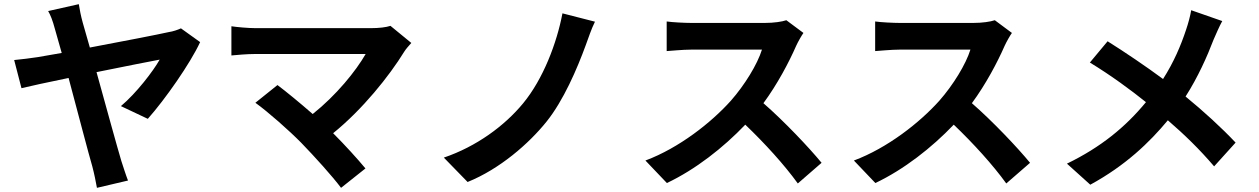

<svg xmlns="http://www.w3.org/2000/svg" viewBox="-20 -836 6040 921"><path d="M940 -634 848 -700C833 -693 810 -685 789 -682C741 -671 565 -637 411 -608L377 -727C368 -759 362 -791 358 -816L211 -783C222 -764 232 -740 244 -695L276 -582L161 -562C122 -556 87 -552 48 -548L83 -413C119 -422 207 -441 309 -462C354 -294 405 -98 423 -37C432 -3 440 37 445 65L594 30C584 5 569 -43 562 -64C542 -131 490 -320 443 -490C583 -518 716 -545 746 -550C715 -495 634 -389 560 -327L689 -266C771 -358 893 -532 940 -634Z M1425 -151C1490 -84 1574 9 1616 65L1733 -28C1694 -75 1635 -140 1578 -197C1719 -311 1847 -471 1919 -588C1927 -601 1939 -614 1953 -630L1853 -712C1832 -705 1798 -701 1760 -701C1652 -701 1268 -701 1205 -701C1171 -701 1116 -706 1090 -710V-570C1111 -572 1165 -577 1205 -577C1281 -577 1646 -577 1734 -577C1687 -495 1593 -379 1480 -289C1417 -344 1351 -398 1311 -428L1205 -343C1265 -300 1367 -210 1425 -151Z M2834 -732 2678 -772C2651 -629 2585 -456 2489 -340C2400 -232 2265 -133 2109 -80L2223 37C2377 -25 2517 -147 2602 -253C2683 -354 2748 -505 2790 -620C2802 -652 2816 -696 2834 -732Z M3834 -678 3752 -739C3732 -732 3692 -726 3649 -726C3604 -726 3348 -726 3296 -726C3266 -726 3205 -729 3178 -733V-591C3199 -592 3254 -598 3296 -598C3339 -598 3594 -598 3635 -598C3613 -527 3552 -428 3486 -353C3392 -248 3237 -126 3076 -66L3179 42C3316 -23 3449 -127 3555 -238C3649 -148 3742 -46 3807 44L3921 -55C3862 -127 3741 -255 3642 -341C3709 -432 3765 -538 3799 -616C3808 -636 3826 -667 3834 -678Z M4834 -678 4752 -739C4732 -732 4692 -726 4649 -726C4604 -726 4348 -726 4296 -726C4266 -726 4205 -729 4178 -733V-591C4199 -592 4254 -598 4296 -598C4339 -598 4594 -598 4635 -598C4613 -527 4552 -428 4486 -353C4392 -248 4237 -126 4076 -66L4179 42C4316 -23 4449 -127 4555 -238C4649 -148 4742 -46 4807 44L4921 -55C4862 -127 4741 -255 4642 -341C4709 -432 4765 -538 4799 -616C4808 -636 4826 -667 4834 -678Z M5293 -638 5208 -536C5310 -474 5406 -403 5477 -346C5379 -227 5261 -130 5098 -51L5210 50C5379 -42 5494 -153 5582 -259C5662 -190 5734 -120 5804 -38L5907 -152C5839 -224 5755 -301 5667 -373C5726 -465 5771 -566 5801 -645C5811 -668 5830 -712 5843 -735L5694 -787C5690 -761 5679 -721 5670 -695C5644 -616 5610 -537 5559 -457C5478 -517 5373 -588 5293 -638Z"/></svg>

Font: Noto Sans Mono CJK SC
Style: Bold
Weight: 700
Designer: Ryoko NISHIZUKA 西塚涼子 (kana, bopomofo & ideographs); Paul D. Hunt (Latin, Greek & Cyrillic); Sandoll Communications 산돌커뮤니
Foundry: Adobe
Version: Version 2.004;hotconv 1.0.118;makeotfexe 2.5.65603